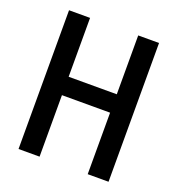

<svg xmlns="http://www.w3.org/2000/svg" viewBox="-126 -789 824 892"><g transform="rotate(20 286.5 -343.0)"><path d="M64 0V-686H168V-395H406V-686H509V0H406V-304H168V0Z"/></g></svg>

Font: Archivo Condensed Medium
Style: Regular
Weight: 500
Width: 3
Designer: Hector Gatti
Foundry: Omnibus-Type
Version: Version 2.001